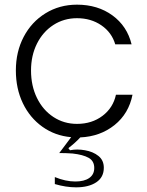

<svg xmlns="http://www.w3.org/2000/svg" viewBox="-20 -579 631 823"><path d="M273 56 280 65Q295 62 311 62Q328 62 344 65Q379 71 402 89.5Q425 108 425 140Q425 181 392.5 202.5Q360 224 306 224Q263 224 215 210V180Q261 199 303 199Q341 199 362.5 184Q384 169 384 141Q384 111 360 97.5Q336 84 291 79Q263 77 234 77L285 9Q216 3 162 -35.5Q108 -74 78 -136.5Q48 -199 48 -277Q48 -357 81.5 -421Q115 -485 175 -522Q235 -559 310 -559Q399 -559 462 -513Q525 -467 544 -389H474Q459 -440 414.5 -470.5Q370 -501 310 -501Q254 -501 209 -472Q164 -443 138.5 -392Q113 -341 113 -277Q113 -211 138.5 -159Q164 -107 209 -77.5Q254 -48 310 -48Q374 -48 419.5 -82.5Q465 -117 477 -173H548Q532 -92 471 -43Q410 6 324 10Q304 32 273 56Z"/></svg>

Font: Open Sauce One Light
Style: Regular
Weight: 300
Designer: Alfredo Marco Pradil
Foundry: Creative Sauce Fz LLC
Version: Version 1.477